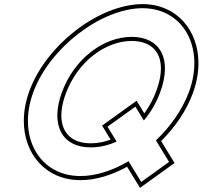

<svg xmlns="http://www.w3.org/2000/svg" viewBox="-20 -810 990 938"><path d="M142.8 -360C222.4 -576 473.6 -769 676 -770C877 -770 982.7 -574 902.8 -360C871.3 -274.7 813.2 -192.3 741.9 -124.1L775.4 -69L806 -19L669.9 79L639.3 29L608.1 -22.4C530.7 23.1 448.4 50.4 372.6 50C169.6 50 63.5 -145 142.8 -360ZM282.8 -360C223.4 -199 283.8 -89 424.2 -90C466.8 -90 509.4 -100 549.7 -118.5L536 -141L505.4 -191L641.6 -289L672.1 -239L682.9 -221.4C716.2 -260.7 743.7 -307.5 762.8 -360C822.1 -521 764 -629 624.3 -630C483.3 -630 342.1 -521 282.8 -360ZM124 -366.9C105.4 -316.4 96.4 -266.7 96.4 -219.8C96.2 -57.9 203.5 70 372.5 70C447.5 70.4 526.4 45.5 601.1 4.6L622.2 39.4L664 107.8L832.7 -13.6L792.5 -79.4L767.3 -120.9C835.9 -189.5 890.5 -268.9 921.5 -353C940.4 -403.7 949.5 -453.8 949.5 -501.1C949.7 -662 843.3 -790 675.9 -790C462.7 -788.9 206.4 -590.3 124 -366.9ZM301.5 -353.1C358.6 -507.7 493.7 -610 624.3 -610C648.4 -609.8 669.7 -606.1 687.4 -599.6C760.3 -573 790.6 -493.3 744 -366.9C729.2 -326.1 708.4 -288.1 685 -256.3L647.4 -317.8L478.7 -196.4L518.9 -130.6L520.5 -128C488.6 -116.1 456.6 -110 424.1 -110C398.9 -109.8 377.3 -113.5 359.1 -120.2C286.3 -146.8 255.3 -227.7 301.5 -353.1Z"/></svg>

Font: Nordica Plus
Style: NordicaClassicRgOblOl
Weight: 500
Version: Version 1.01